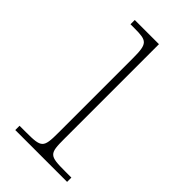

<svg xmlns="http://www.w3.org/2000/svg" viewBox="-177 -585 634 634"><g transform="rotate(45 140.0 -268.0)"><path d="M31 0H273V-20H245C170 -20 166 -24 166 -94V-536H53V-516H71C130 -516 138 -511 138 -442V-94C138 -24 133 -20 61 -20H31Z"/></g></svg>

Font: Noto Serif Georgian Thin
Style: Regular
Weight: 100
Designer: Monotype Design Team, Akaki Razmadze
Foundry: Google LLC
Version: Version 2.003